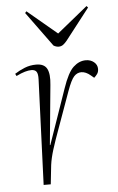

<svg xmlns="http://www.w3.org/2000/svg" viewBox="-54 -795 514 833"><g transform="rotate(-5 203.0 -378.5)"><path d="M120 -458Q121 -482 114.5 -491.5Q108 -501 92 -501Q80 -501 64 -496.5Q48 -492 26 -481L21 -491Q41 -504 64.5 -513.5Q88 -523 115 -523Q150 -523 162 -500Q174 -477 169 -430L144 -170H146L229 -409Q252 -477 277 -500Q302 -523 331 -523Q352 -523 366.5 -511Q381 -499 381 -481Q381 -468 375 -459.5Q369 -451 361 -444L348 -455Q327 -473 307 -473Q289 -473 275.5 -458.5Q262 -444 245 -397Q212 -304 190.5 -245.5Q169 -187 157.5 -150Q146 -113 142 -83L133 0H102ZM87 -750 93 -757 222 -649 355 -757 361 -750 256 -615Q248 -605 239.5 -598.5Q231 -592 220 -592Q208 -592 197 -599Z"/></g></svg>

Font: Display Extralight
Style: Italic
Weight: 200
Italic angle: -2°
Designer: Latin by Veronika Burian and Jose Scaglione. Greek by Irene Vlachou. Cyrillic by Vera Evstafieva
Foundry: TypeTogether
Version: Version 3.002